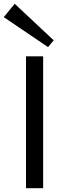

<svg xmlns="http://www.w3.org/2000/svg" viewBox="-61 -999 326 1019"><path d="M77 0V-700H168V0ZM194 -749 -41 -908 17 -979 224 -785Z"/></svg>

Font: Zen Kaku Gothic Antique Medium
Style: Regular
Weight: 500
Designer: Yoshimichi Ohira
Foundry: Positype
Version: Version 1.002